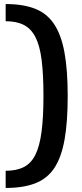

<svg xmlns="http://www.w3.org/2000/svg" viewBox="-20 -825 407 950"><path d="M8 -805Q94 -805 153 -782Q212 -759 247.5 -706Q283 -653 299 -565.5Q315 -478 315 -350Q315 -222 299.5 -134.5Q284 -47 249 6Q214 59 154.5 82Q95 105 8 105V20Q62 20 98 1.5Q134 -17 155 -59Q176 -101 185.5 -172.5Q195 -244 195 -350Q195 -457 186 -528Q177 -599 155.5 -641Q134 -683 98 -701.5Q62 -720 8 -720Z"/></svg>

Font: Pathway Extreme 72pt SemiBold
Style: Regular
Weight: 600
Designer: Eduardo Rodriguez Tunni
Foundry: Eduardo Rodriguez Tunni
Version: Version 1.001;gftools[0.9.26]